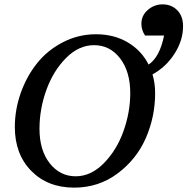

<svg xmlns="http://www.w3.org/2000/svg" viewBox="-20 -844 859 880"><path d="M819 -724Q819 -659 780 -598Q741 -537 679 -503Q691 -463 691 -417Q691 -309 648.5 -211.5Q606 -114 519 -49Q432 16 320 16Q199 16 123.5 -60.5Q48 -137 48 -262Q48 -342 75.5 -419Q103 -496 151 -555.5Q199 -615 269.5 -651Q340 -687 420 -687Q503 -687 566 -649.5Q629 -612 661 -548Q712 -582 732 -681H645Q628 -706 628 -735Q628 -773 657.5 -798.5Q687 -824 725 -824Q766 -824 792.5 -797Q819 -770 819 -724ZM577 -417Q577 -516 530.5 -576.5Q484 -637 411 -637Q341 -637 282.5 -578Q224 -519 192.5 -431.5Q161 -344 161 -254Q161 -155 208 -95.5Q255 -36 327 -36Q397 -36 456 -96Q515 -156 546 -243Q577 -330 577 -417Z"/></svg>

Font: Veleka
Style: Italic
Weight: 400
Italic angle: -12°
Designer: Stefan Peev, Context Ltd, 2016; SIL International, 1997-2014.
Foundry: Stefan Peev, Context Ltd, 2016
Version: Version 1.000